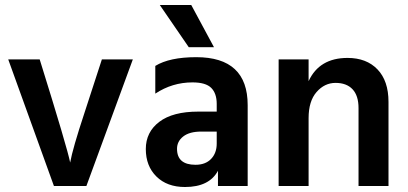

<svg xmlns="http://www.w3.org/2000/svg" viewBox="-20 -745 1636 769"><path d="M326 0H196L13 -507H139Q250 -151 261 -94Q271 -150 318 -292L388 -507H512Z M837 -556H736L620 -725H746ZM721 4Q649 4 606.5 -38Q564 -80 564 -148Q564 -216 618 -257Q672 -298 774 -298H848V-329Q848 -371 826 -393Q804 -415 751 -415Q670 -415 602 -370V-481Q659 -516 766 -516Q972 -516 972 -324V0H853V-61Q818 4 721 4ZM763 -85Q803 -85 825.5 -108.5Q848 -132 848 -170V-218H786Q739 -218 714 -198.5Q689 -179 689 -149Q689 -85 763 -85Z M1536 0H1416V-312Q1416 -362 1392 -387.5Q1368 -413 1324 -413Q1280 -413 1248 -376.5Q1216 -340 1216 -272V0H1096V-507H1216V-420Q1259 -513 1372 -513Q1448 -513 1492 -467Q1536 -421 1536 -337Z"/></svg>

Font: Hind Guntur SemiBold
Style: Regular
Weight: 600
Designer: Manushi Parikh, Hitesh Malaviya
Foundry: Indian Type Foundry
Version: Version 1.000;PS 1.0;hotconv 1.0.86;makeotf.lib2.5.63406; tt